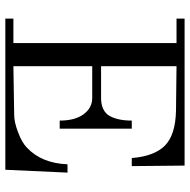

<svg xmlns="http://www.w3.org/2000/svg" viewBox="-16 -714 729 738"><g transform="rotate(90 349.0 -344.5)"><path d="M611 -239H643L632 0H51V-31H145V-658H51V-689H616L618 -486H587Q580 -573 539 -613.5Q498 -654 405 -656L234 -658V-368H356Q399 -368 420 -393Q443 -425 443 -486H474V-209H443Q443 -268 418.5 -301Q394 -334 356 -334H234V-31L421 -34Q449 -34 488 -49Q528 -64 547 -83Q607 -139 611 -239Z"/></g></svg>

Font: GFS Didot
Style: Regular
Weight: 400
Designer: Takis Katsoulidis and George D. Matthiopoulos
Foundry: Takis Katsoulidis and George D. Matthiopoulos
Version: Version 1.0